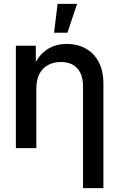

<svg xmlns="http://www.w3.org/2000/svg" viewBox="-20 -756 609 980"><path d="M165.5 -302.7V0H61V-522.5H162.6L163.1 -393.1H142.1Q166.5 -463.4 211.9 -497.6Q257.3 -531.7 321.3 -531.7Q375 -531.7 417.2 -508.5Q459.5 -485.4 483.6 -439.9Q507.8 -394.5 507.8 -326.7V204.1H403.8V-314Q403.8 -375.5 374 -407.5Q344.2 -439.5 290 -439.5Q254.9 -439.5 226.6 -424.8Q198.2 -410.2 181.9 -379.9Q165.5 -349.6 165.5 -302.7ZM255.9 -588.9 273.9 -736.3H373.5L324.2 -588.9Z"/></svg>

Font: Inter 28pt Medium
Style: Regular
Weight: 500
Designer: Rasmus Andersson
Foundry: rsms
Version: Version 4.001;git-66647c0bb